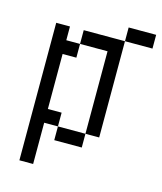

<svg xmlns="http://www.w3.org/2000/svg" viewBox="-105 -639 710 843"><g transform="rotate(15 250.0 -218.0)"><path d="M500 -500V-562.5H375V-500H187.5V-437.5H125V-500H62.5Q62.5 -500 62.5 125H125V-62.5H187.5V0H312.5V-62.5H187.5V-125H125Q125 -125 125 -375H187.5V-437.5H312.5Q312.5 -437.5 312.5 -62.5H375V-500Z"/></g></svg>

Font: BFUnifontExMono
Style: Regular
Weight: 500
Version: Version 15.0.06